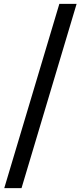

<svg xmlns="http://www.w3.org/2000/svg" viewBox="-20 -760 417 990"><path d="M2 210 286 -740H375L91 210Z"/></svg>

Font: Georama Medium
Style: Regular
Weight: 500
Designer: Jean-Baptiste Levee
Foundry: Production Type
Version: Version 1.000